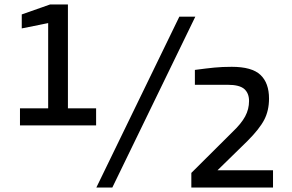

<svg xmlns="http://www.w3.org/2000/svg" viewBox="-20 -845 1315 865"><path d="M788 -770H860L486 0H414ZM842 -66 1028 -251Q1067 -288 1084.5 -320.5Q1102 -353 1102 -390Q1102 -425 1080.5 -444Q1059 -463 1006 -463H858V-530Q910 -537 945.5 -540.5Q981 -544 1024 -544Q1115 -544 1153.5 -507.5Q1192 -471 1192 -401Q1192 -347 1170.5 -305.5Q1149 -264 1095 -210L960 -78H1210V0H842ZM413 -357V-280H70V-357H197V-741L78 -717V-780L206 -825H286V-357Z"/></svg>

Font: Exo Medium
Style: Regular
Weight: 500
Designer: Natanael Gama
Foundry: Natanael Gama
Version: Version 1.500; ttfautohint (v1.6)